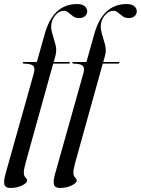

<svg xmlns="http://www.w3.org/2000/svg" viewBox="-46 -741 697 951"><path d="M66.5 -430.5Q66.5 -434 72 -434H136.5L176 -574Q217.5 -721 335.5 -721Q360.5 -721 373.2 -710.5Q386 -700 386 -685.5Q386 -671 375.2 -661.2Q364.5 -651.5 346.5 -651.5Q328.5 -651.5 316 -660.5Q303.5 -669.5 293 -678.5Q282.5 -687.5 270.5 -687.5Q249.5 -687.5 231.8 -669.2Q214 -651 209 -625.5Q204.5 -603 212.8 -576Q221 -549 228.5 -520.8Q236 -492.5 229 -466.5L220 -434H295.5Q300.5 -434 300.5 -431Q300.5 -426 292.5 -426H217.5L81.5 63Q72 98 72 114Q72 130.5 80.2 138.2Q88.5 146 88.5 154Q88.5 165 63.5 177.5Q38.5 190 5 190Q-18.5 190 -23.8 174.2Q-29 158.5 -19.5 123L121.5 -378Q128.5 -403 119.5 -414Q110.5 -425 72.5 -426Q66.5 -426 66.5 -430.5ZM312 -430.5Q312 -434 317.5 -434H382L421.5 -574Q463 -721 581 -721Q606 -721 618.8 -710.5Q631.5 -700 631.5 -685.5Q631.5 -671 620.8 -661.2Q610 -651.5 592 -651.5Q574 -651.5 561.5 -660.5Q549 -669.5 538.5 -678.5Q528 -687.5 516 -687.5Q495 -687.5 477.2 -669.2Q459.5 -651 454.5 -625.5Q450 -603 458.2 -576Q466.5 -549 474 -520.8Q481.5 -492.5 474.5 -466.5L465.5 -434H541Q546 -434 546 -431Q546 -426 538 -426H463L327 63Q317.5 98 317.5 114Q317.5 130.5 325.8 138.2Q334 146 334 154Q334 165 309 177.5Q284 190 250.5 190Q227 190 221.8 174.2Q216.5 158.5 226 123L367 -378Q374 -403 365 -414Q356 -425 318 -426Q312 -426 312 -430.5Z"/></svg>

Font: Fraunces 144pt
Style: Italic
Weight: 400
Italic angle: -16°
Version: Version 1.000;[b76b70a41]